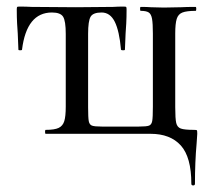

<svg xmlns="http://www.w3.org/2000/svg" viewBox="-20 -407 645 584"><path d="M438 0H119Q117 0 117 -6Q117 -12 119 -12Q146 -12 158.5 -18Q171 -24 175.5 -38.5Q180 -53 180 -83V-304Q180 -343 172 -356Q164 -369 138 -369Q61 -369 47 -256Q47 -254 41.5 -254Q36 -254 36 -256L34 -305Q33 -317 32 -335.5Q31 -354 31 -378Q31 -384 32 -385.5Q33 -387 39 -387Q60 -387 76 -386L211 -385L324 -386Q338 -387 356 -387Q363 -387 364 -385.5Q365 -384 365 -378Q365 -354 364 -335.5Q363 -317 362 -305L360 -256Q360 -254 354.5 -254Q349 -254 348 -256Q343 -313 329 -341Q315 -369 289 -369Q263 -369 255.5 -356Q248 -343 248 -304V-81Q248 -49 250 -38.5Q252 -28 259.5 -25Q267 -22 290 -22H402Q426 -22 433.5 -25Q441 -28 443 -39Q445 -50 445 -83V-305Q445 -335 442.5 -349.5Q440 -364 432.5 -369Q425 -374 408 -374Q406 -374 406 -380Q406 -386 408 -386Q428 -386 439 -385L478 -384L531 -385Q547 -386 575 -386Q577 -386 577 -380Q577 -374 575 -374Q548 -374 535 -369Q522 -364 517.5 -349.5Q513 -335 513 -305V-81Q513 -46 516 -33Q519 -20 530 -16Q541 -12 570 -12Q578 -12 579 -10.5Q580 -9 580 0Q580 6 578 30Q573 85 573 152Q573 157 567.5 157Q562 157 562 152Q562 71 530 35.5Q498 0 438 0Z"/></svg>

Font: Cormorant Garamond Medium
Style: Regular
Weight: 500
Designer: Christian Thalmann (Catharsis Fonts)
Foundry: Catharsis Fonts
Version: Version 4.000